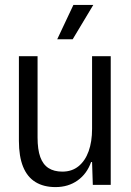

<svg xmlns="http://www.w3.org/2000/svg" viewBox="-20 -753 534 782"><path d="M206 9Q158 9 124.5 -11.5Q91 -32 74 -74Q57 -116 57 -179V-524H133V-193Q133 -144 144 -113.5Q155 -83 177.5 -68.5Q200 -54 234 -54Q273 -54 300 -76Q327 -98 341 -137Q355 -176 355 -228V-524H431V0H358L355 -93H351Q334 -45 296 -18Q258 9 206 9ZM213 -593 279 -733H360L276 -593Z"/></svg>

Font: Mona Sans SemiCondensed
Style: Regular
Weight: 400
Width: 4
Designer: Deni Anggara
Foundry: GitHub
Version: Version 2.000